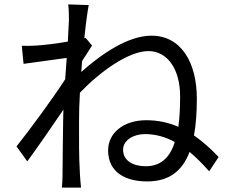

<svg xmlns="http://www.w3.org/2000/svg" viewBox="-20 -814 1040 872"><path d="M293 -720 288 -625C236 -616 177 -609 144 -607C120 -606 101 -605 79 -606L87 -524L283 -551L276 -454C226 -375 111 -219 55 -149L104 -81C153 -148 219 -244 268 -316L267 -277C265 -168 265 -117 264 -21C264 -5 263 24 261 38H348C346 20 344 -5 343 -23C338 -112 339 -173 339 -264C339 -303 340 -347 343 -393C432 -486 562 -582 654 -582C739 -582 798 -502 798 -377C798 -327 796 -280 790 -238C744 -258 696 -268 644 -268C542 -268 471 -211 471 -131C471 -30 552 10 648 10C749 10 808 -38 841 -124C871 -99 900 -70 930 -36L973 -101C935 -141 898 -173 861 -199C870 -247 874 -304 874 -366C874 -531 802 -652 668 -652C558 -652 434 -563 349 -487L353 -537L398 -607L369 -642L363 -640C370 -710 378 -766 383 -791L290 -794C293 -769 293 -742 293 -720ZM774 -169C753 -102 713 -59 642 -59C586 -59 539 -83 539 -134C539 -177 586 -205 638 -205C687 -205 732 -192 774 -169Z"/></svg>

Font: Noto Sans Mono CJK HK
Style: Regular
Weight: 400
Designer: Ryoko NISHIZUKA 西塚涼子 (kana, bopomofo & ideographs); Paul D. Hunt (Latin, Greek & Cyrillic); Sandoll Communications 산돌커뮤니
Foundry: Adobe
Version: Version 2.004;hotconv 1.0.118;makeotfexe 2.5.65603